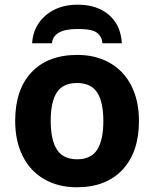

<svg xmlns="http://www.w3.org/2000/svg" viewBox="-20 -791 659 821"><path d="M574.2 -273.9Q574.2 -140.6 503.9 -65.4Q433.6 9.8 308.1 9.8Q229.5 9.8 169.4 -24.7Q109.4 -59.1 77.1 -123.5Q44.9 -188 44.9 -273.9Q44.9 -407.7 114.7 -481.9Q184.6 -556.2 311 -556.2Q389.6 -556.2 449.7 -522Q509.8 -487.8 542 -423.8Q574.2 -359.9 574.2 -273.9ZM223.1 -395.8Q196.8 -355.5 196.8 -274.2Q196.8 -192.9 223.4 -151.4Q250 -109.9 309.8 -109.9Q369.6 -109.9 395.8 -151.1Q421.9 -192.4 421.9 -273.7Q421.9 -355 395.5 -395.5Q369.1 -436 309.3 -436Q249.5 -436 223.1 -395.8ZM501 -606H418Q414.1 -649.4 373 -661.1Q352.5 -667 310.1 -667Q208.5 -667 202.1 -606H117.2Q122.1 -679.7 175.5 -725.3Q229 -771 312 -771Q395 -771 445.8 -727.3Q496.6 -683.6 501 -606Z"/></svg>

Font: NotoSans-Bold
Style: Bold
Weight: 700
Designer: Monotype Design team
Foundry: Monotype Imaging Inc.
Version: Version 1.04